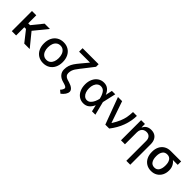

<svg xmlns="http://www.w3.org/2000/svg" viewBox="247 -2040 3572 3572"><g transform="rotate(45 2032.5 -254.0)"><path d="M185.5 -318.4H233.4L405.3 -530.3H544.9L327.6 -264.2L543 0H399.4L229.5 -215.8H185.5V0H72.3V-530.3H185.5Z M655.3 -262.7Q655.3 -344.7 686 -406.7Q716.8 -468.8 772.9 -502.9Q829.1 -537.1 903.3 -537.1Q977.1 -537.1 1033.2 -502.9Q1089.4 -468.8 1119.9 -406.5Q1150.4 -344.2 1150.4 -262.7Q1150.4 -181.2 1119.9 -119.4Q1089.4 -57.6 1033.2 -23.4Q977.1 10.7 903.3 10.7Q829.1 10.7 772.9 -23.4Q716.8 -57.6 686 -119.4Q655.3 -181.2 655.3 -262.7ZM1044.9 -262.7Q1044.9 -314.9 1029.1 -357.7Q1013.2 -400.4 981.2 -425.8Q949.2 -451.2 903.3 -451.2Q856.4 -451.2 824 -425.8Q791.5 -400.4 775.6 -357.7Q759.8 -314.9 759.8 -262.7Q759.8 -210.4 775.6 -168.2Q791.5 -126 824 -101.1Q856.4 -76.2 903.3 -76.2Q949.7 -76.2 981.4 -101.1Q1013.2 -126 1029.1 -168.2Q1044.9 -210.4 1044.9 -262.7Z M1649.4 -639.6 1482.4 -424.8Q1467.8 -405.8 1462.9 -400.4Q1425.3 -352.1 1406.7 -323.7Q1388.2 -295.4 1377.2 -263.2Q1366.2 -231 1366.2 -190.4Q1366.2 -156.7 1387.2 -131.6Q1408.2 -106.4 1445.3 -95.7L1500 -79.1Q1562.5 -60.5 1597.2 -30.5Q1631.8 -0.5 1631.8 35.2Q1631.8 70.8 1606.2 109.9Q1580.6 148.9 1535.2 183.6L1477.5 135.7Q1498.5 113.8 1510 91.8Q1521.5 69.8 1521.5 53.7Q1521.5 39.6 1504.2 27.3Q1486.8 15.1 1456.1 5.9L1416 -5.9Q1342.8 -25.4 1302.2 -72Q1261.7 -118.7 1261.7 -181.6Q1261.7 -238.8 1276.9 -285.2Q1292 -331.5 1319.6 -372.8Q1347.2 -414.1 1395.5 -471.7L1515.1 -615.2H1227.5V-707H1649.4Z M1735.4 -265.6Q1735.4 -344.2 1764.9 -406.2Q1794.4 -468.3 1846.2 -502.7Q1897.9 -537.1 1962.9 -537.1Q2029.8 -537.1 2075 -500.7Q2120.1 -464.4 2145.5 -399.4H2147L2174.8 -530.3H2263.7L2203.6 -265.1L2270.5 0H2181.6L2150.9 -128.9H2149.4Q2122.6 -64.5 2075.9 -26.9Q2029.3 10.7 1960.9 10.7Q1894.5 10.7 1843.3 -24.2Q1792 -59.1 1763.7 -122.1Q1735.4 -185.1 1735.4 -265.6ZM1965.8 -78.1Q2008.8 -78.1 2040 -108.2Q2071.3 -138.2 2089.8 -179.9Q2108.4 -221.7 2118.2 -263.7L2118.7 -265.1L2118.2 -266.6Q2104 -337.9 2069.3 -393.1Q2034.7 -448.2 1970.7 -448.2Q1931.6 -448.2 1901.6 -425Q1871.6 -401.9 1855.2 -360.1Q1838.9 -318.4 1838.9 -264.6Q1838.9 -211.9 1854.7 -169.2Q1870.6 -126.5 1899.4 -102.3Q1928.2 -78.1 1965.8 -78.1Z M2335 -530.3H2444.3L2589.8 -106.4H2595.7Q2647.9 -190.4 2676.3 -257.8Q2704.6 -325.2 2716.3 -387.9Q2728 -450.7 2730.5 -530.3H2833Q2831.5 -393.6 2781.5 -258.1Q2731.4 -122.6 2634.8 0H2532.2Z M3048.8 0H2944.3V-530.3H3044.9V-443.4H3050.8Q3070.3 -487.8 3109.9 -512.5Q3149.4 -537.1 3207 -537.1Q3262.2 -537.1 3302.7 -514.4Q3343.3 -491.7 3365.5 -446.8Q3387.7 -401.9 3387.7 -336.9V199.2H3284.2V-324.2Q3284.2 -381.8 3254.4 -414.6Q3224.6 -447.3 3171.9 -447.3Q3136.2 -447.3 3108.2 -431.6Q3080.1 -416 3064.5 -386Q3048.8 -356 3048.8 -314.5Z M3740.2 -513.7H4013.7V-423.8H3885.7Q3927.2 -393.6 3950.9 -346.2Q3974.6 -298.8 3974.6 -242.2V-232.4Q3974.6 -167 3946.8 -111.6Q3918.9 -56.2 3866 -23.2Q3813 9.8 3741.2 9.8Q3668 9.8 3614 -24.2Q3560.1 -58.1 3531.5 -117.4Q3502.9 -176.8 3502.9 -251V-262.7Q3502.9 -334.5 3531.2 -391.6Q3559.6 -448.7 3613.3 -481.2Q3667 -513.7 3740.2 -513.7ZM3741.2 -80.1Q3802.2 -80.1 3831.8 -127.9Q3861.3 -175.8 3861.3 -251V-262.7Q3861.3 -333.5 3831.5 -378.7Q3801.8 -423.8 3740.2 -423.8Q3677.7 -423.8 3647 -378.4Q3616.2 -333 3616.2 -262.7V-251Q3616.2 -175.3 3647 -127.7Q3677.7 -80.1 3741.2 -80.1Z"/></g></svg>

Font: WEMIX Pretendard Medium
Style: Regular
Weight: 500
Designer: Base glyphs from Inter by Rasmus Andersson; Hangeul glyphs from Noto Sans CJK(Source Han Sans) by Jang Soo-young and Kan
Foundry: Kil Hyung-jin
Version: Version 1.000